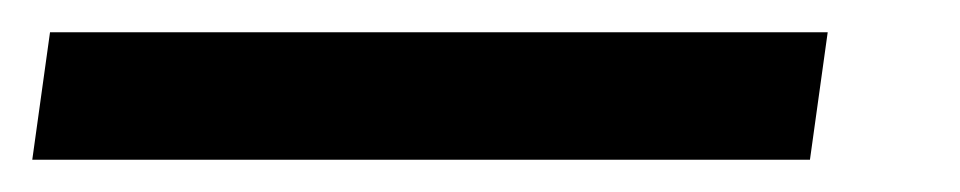

<svg xmlns="http://www.w3.org/2000/svg" viewBox="-61 43 595 119"><path d="M441 142H-41L-30 63H452Z"/></svg>

Font: Fira Sans Variable
Style: Italic
Weight: 397
Italic angle: -8°
Designer: Carrois Corporate & Edenspiekermann AG
Foundry: Carrois Corporate GbR & Edenspiekermann AG
Version: Version 4.202